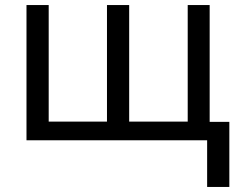

<svg xmlns="http://www.w3.org/2000/svg" viewBox="-20 -556 946 761"><path d="M811 -536V-73H889V185H801V0H85V-536H173V-74H404V-536H492V-74H724V-536Z"/></svg>

Font: Noto IKEA Latin
Style: Regular
Weight: 400
Designer: Monotype Design Team
Foundry: Monotype Imaging Inc.
Version: Version 1.0